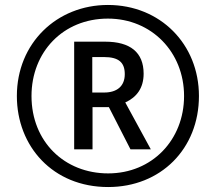

<svg xmlns="http://www.w3.org/2000/svg" viewBox="-20 -744 871 774"><path d="M416 10C628 10 782 -144 782 -357C782 -566 626 -724 415 -724C209 -724 48 -570 48 -357C48 -154 193 10 416 10ZM416 -45C240 -45 107 -173 107 -357C107 -534 234 -669 415 -669C591 -669 722 -534 722 -357C722 -180 593 -45 416 -45ZM279 -142H353V-312H419L506 -142H588L485 -331C531 -352 559 -389 559 -447C559 -533 505 -576 404 -576H279ZM400 -371H352V-514H399C459 -514 483 -492 483 -445C483 -397 452 -371 400 -371Z"/></svg>

Font: Noto Sans Tamil Condensed Medium
Style: Regular
Weight: 500
Width: 3
Designer: Jelle Bosma - Monotype Design Team
Foundry: Monotype Imaging Inc.
Version: Version 2.004